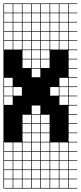

<svg xmlns="http://www.w3.org/2000/svg" viewBox="-20 -827 469 1115"><path d="M325 -803.6V-753.6H375V-803.6ZM325 -700H375V-750H325ZM164.3 -700H214.3V-750H164.3ZM57.1 -700H107.1V-750H57.1ZM271.4 -700H321.4V-750H271.4ZM3.6 -700H53.6V-750H3.6ZM110.7 -700H160.7V-750H110.7ZM217.9 -700H267.9V-750H217.9ZM110.7 -646.4H160.7V-696.4H110.7ZM57.1 -646.4H107.1V-696.4H57.1ZM325 -646.4H375V-696.4H325ZM164.3 -646.4H214.3V-696.4H164.3ZM217.9 -646.4H267.9V-696.4H217.9ZM271.4 -646.4H321.4V-696.4H271.4ZM3.6 -646.4H53.6V-696.4H3.6ZM3.6 -592.9H53.6V-642.9H3.6ZM110.7 -592.9H160.7V-642.9H110.7ZM271.4 -592.9H321.4V-642.9H271.4ZM164.3 -592.9H214.3V-642.9H164.3ZM325 -592.9H375V-642.9H325ZM217.9 -592.9H267.9V-642.9H217.9ZM57.1 -592.9H107.1V-642.9H57.1ZM217.9 -539.3H267.9V-589.3H217.9ZM110.7 -539.3H160.7V-589.3H110.7ZM271.4 -539.3H321.4V-589.3H271.4ZM3.6 -539.3H53.6V-589.3H3.6ZM164.3 -539.3H214.3V-589.3H164.3ZM325 -539.3H375V-589.3H325ZM57.1 -539.3H107.1V-589.3H57.1ZM110.7 -485.7H160.7V-535.7H110.7ZM164.3 -485.7H214.3V-535.7H164.3ZM217.9 -485.7H267.9V-535.7H217.9ZM217.9 -432.1H267.9V-482.1H217.9ZM164.3 -432.1H214.3V-482.1H164.3ZM110.7 -432.1H160.7V-482.1H110.7ZM164.3 -378.6H214.3V-428.6H164.3ZM325 -325H375V-375H325ZM3.6 -325H53.6V-375H3.6ZM271.4 -271.4H321.4V-321.4H271.4ZM3.6 -271.4H53.6V-321.4H3.6ZM57.1 -271.4H107.1V-321.4H57.1ZM325 -271.4H375V-321.4H325ZM3.6 -217.9H53.6V-267.9H3.6ZM325 -217.9H375V-267.9H325ZM164.3 -164.3H214.3V-214.3H164.3ZM164.3 -110.7H214.3V-160.7H164.3ZM217.9 -110.7H267.9V-160.7H217.9ZM110.7 -110.7H160.7V-160.7H110.7ZM110.7 -57.1H160.7V-107.1H110.7ZM217.9 -57.1H267.9V-107.1H217.9ZM164.3 -57.1H214.3V-107.1H164.3ZM164.3 -3.6H214.3V-53.6H164.3ZM110.7 -3.6H160.7V-53.6H110.7ZM217.9 -3.6H267.9V-53.6H217.9ZM325 50H375V0H325ZM110.7 50H160.7V0H110.7ZM217.9 50H267.9V0H217.9ZM57.1 50H107.1V0H57.1ZM271.4 50H321.4V0H271.4ZM3.6 50H53.6V0H3.6ZM164.3 50H214.3V0H164.3ZM3.6 103.6H53.6V53.6H3.6ZM271.4 103.6H321.4V53.6H271.4ZM57.1 103.6H107.1V53.6H57.1ZM110.7 103.6H160.7V53.6H110.7ZM325 103.6H375V53.6H325ZM217.9 103.6H267.9V53.6H217.9ZM164.3 103.6H214.3V53.6H164.3ZM271.4 210.7H321.4V160.7H271.4ZM3.6 210.7H53.6V160.7H3.6ZM57.1 210.7H107.1V160.7H57.1ZM164.3 210.7H214.3V160.7H164.3ZM110.7 210.7H160.7V160.7H110.7ZM217.9 210.7H267.9V160.7H217.9ZM325 210.7H375V160.7H325ZM271.4 264.3H321.4V214.3H271.4ZM3.6 264.3H53.6V214.3H3.6ZM217.9 264.3H267.9V214.3H217.9ZM57.1 264.3H107.1V214.3H57.1ZM110.7 264.3H160.7V214.3H110.7ZM325 264.3H375V214.3H325ZM164.3 264.3H214.3V214.3H164.3ZM271.4 -803.6V-753.6H321.4V-803.6ZM217.9 -803.6V-753.6H267.9V-803.6ZM164.3 -803.6V-753.6H214.3V-803.6ZM110.7 -803.6V-753.6H160.7V-803.6ZM57.1 -803.6V-753.6H107.1V-803.6ZM3.6 -803.6V-753.6H53.6V-803.6ZM0 107.1V-807.1H428.6V-803.6H378.6V-753.6H428.6V-750H378.6V-700H428.6V-696.4H378.6V-646.4H428.6V-642.9H378.6V-592.9H428.6V-589.3H378.6V-539.3H428.6V-535.7H378.6V-485.7H428.6V-482.1H378.6V-432.1H428.6V-428.6H378.6V-378.6H428.6V-375H378.6V-325H428.6V-321.4H378.6V-271.4H428.6V-267.9H378.6V-217.9H428.6V-214.3H378.6V-164.3H428.6V-160.7H378.6V-110.7H428.6V-107.1H378.6V-57.1H428.6V-53.6H378.6V-3.6H428.6V0H378.6V50H428.6V53.6H378.6V103.6H428.6V107.1H378.6V157.1H428.6V160.7H378.6V210.7H428.6V214.3H378.6V264.3H428.6V267.9H0V107.1H3.6V157.1H53.6V107.1H57.1V157.1H107.1V107.1H110.7V157.1H160.7V107.1H164.3V157.1H214.3V107.1ZM321.4 157.1V107.1H217.9V157.1H267.9V107.1H271.4V157.1ZM375 157.1V107.1H325V157.1Z"/></svg>

Font: Jersey 10 Charted
Style: Regular
Weight: 400
Designer: Sarah Cadigan-Fried
Version: Version 1.000; ttfautohint (v1.8.4.7-5d5b)